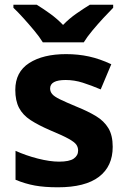

<svg xmlns="http://www.w3.org/2000/svg" viewBox="-20 -786 537 816"><path d="M459 -162Q459 -79 400.5 -34.5Q342 10 226 10Q169 10 128 2.5Q87 -5 46 -22V-145Q90 -125 141 -112Q192 -99 231 -99Q275 -99 293.5 -112Q312 -125 312 -146Q312 -160 304.5 -171Q297 -182 272 -196Q247 -210 194 -232Q143 -254 110 -275.5Q77 -297 61 -327.5Q45 -358 45 -404Q45 -480 104 -518Q163 -556 261 -556Q312 -556 358 -546Q404 -536 453 -513L408 -406Q368 -423 332 -434.5Q296 -446 259 -446Q226 -446 209.5 -437Q193 -428 193 -410Q193 -397 201.5 -386.5Q210 -376 234.5 -364Q259 -352 307 -332Q354 -313 388 -292.5Q422 -272 440.5 -241.5Q459 -211 459 -162ZM162 -606Q148 -629 125.5 -656Q103 -683 79.5 -709Q56 -735 37 -753V-766H136Q162 -750 192 -728.5Q222 -707 248 -680Q274 -707 305 -728.5Q336 -750 362 -766H461V-753Q443 -735 419 -709Q395 -683 372.5 -656Q350 -629 336 -606Z"/></svg>

Font: Noto Sans Tangsa
Style: Bold
Weight: 700
Version: Version 1.504